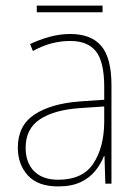

<svg xmlns="http://www.w3.org/2000/svg" viewBox="-20 -752 498 689"><path d="M232 -630Q307 -630 343.5 -587Q380 -544 380 -446V-93H358L355 -192H353Q342 -164 322 -139Q302 -114 269.5 -98.5Q237 -83 189 -83Q116 -83 80 -122.5Q44 -162 44 -222Q44 -301 103 -340.5Q162 -380 266 -388L354 -394V-440Q354 -530 324.5 -567.5Q295 -605 232 -605Q200 -605 167.5 -597Q135 -589 98 -569L88 -594Q122 -610 158.5 -620Q195 -630 232 -630ZM267 -364Q175 -358 123.5 -324Q72 -290 72 -222Q72 -168 102.5 -137.5Q133 -107 189 -107Q276 -107 314.5 -164.5Q353 -222 354 -313V-370ZM348 -732V-708H112V-732Z"/></svg>

Font: Noto Sans Kannada UI SemiCondensed Thin
Style: Regular
Weight: 100
Width: 4
Designer: Jelle Bosma - Monotype Design Team
Foundry: Monotype Imaging Inc.
Version: Version 2.005; ttfautohint (v1.8.4.7-5d5b)